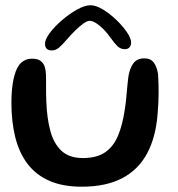

<svg xmlns="http://www.w3.org/2000/svg" viewBox="-20 -679 678 732"><path d="M291.6 32.8Q219.4 32.8 168.4 10.4Q117.4 -11.9 85.4 -53.8Q53.4 -95.8 38.4 -155Q23.5 -214.2 23.5 -288.4Q23.5 -306.7 24.7 -324.8Q25.9 -343 28.5 -359.9Q31.1 -376.9 34.8 -390.4Q44 -424.8 60.9 -440Q77.8 -455.3 101.8 -455.3Q124.7 -455.3 136 -445.9Q147.4 -436.6 151.1 -422.4Q154.9 -408.2 155.2 -393.9Q155.6 -384.1 155.6 -371.1Q155.6 -358.1 155.6 -344Q155.7 -330 155.8 -316.7Q156 -303.3 156.6 -292.4Q158.8 -228.5 172 -179.8Q185.1 -131.1 214.8 -103.7Q244.6 -76.4 295.8 -76.4Q348.5 -76.4 380.5 -98.2Q412.4 -120 429.8 -161.2Q447.1 -202.4 455.6 -260.3Q458.2 -275.2 459.9 -291Q461.7 -306.8 462.9 -322.8Q464.2 -338.8 465.9 -355.2Q467.6 -371.6 469.6 -387.9Q475.1 -420.3 489 -438.4Q502.8 -456.5 530.7 -456.5Q554.2 -456.5 566.2 -440.7Q578.1 -424.8 582.6 -396.3Q583.9 -378.2 584.3 -359.8Q584.8 -341.4 584.7 -323.1Q584.5 -304.7 583.7 -286.5Q582.9 -268.3 581.3 -250.6Q575.1 -158.4 541.4 -95.2Q507.8 -32 445.8 0.4Q383.7 32.8 291.6 32.8ZM176.9 -486.8Q151.6 -486.8 151.6 -512.6Q151.6 -528.9 170 -553.5Q188.3 -578 216.4 -602.1Q244.5 -626.1 273.9 -642.6Q303.4 -659 325.1 -659Q345.6 -659 372.1 -643.1Q398.5 -627.1 423.2 -603.5Q447.8 -579.8 463.9 -556.2Q479.9 -532.7 479.9 -517.2Q479.9 -505.2 473.5 -498.3Q467.1 -491.4 456.3 -491.4Q439.8 -491.4 427.9 -502.9Q416 -514.4 399.6 -537.6Q389 -552.8 375 -567.1Q361 -581.3 347 -590.4Q333 -599.6 321.9 -599.6Q312.2 -599.6 297.1 -588.7Q282.1 -577.8 265.7 -561.6Q249.4 -545.4 235.3 -528.9Q216.7 -507.2 204.4 -497Q192.2 -486.8 176.9 -486.8Z"/></svg>

Font: Gluten Thin
Style: Regular
Weight: 100
Designer: Tyler Finck
Foundry: Etcetera Type Company
Version: Version 1.300